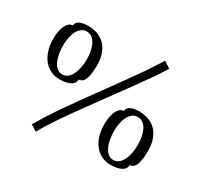

<svg xmlns="http://www.w3.org/2000/svg" viewBox="-171 -1035 1337 1281"><g transform="rotate(30 497.5 -394.0)"><path d="M244 27C269 -19 304 -74 344 -132C466 -309 629 -522 745 -689C767 -722 788 -753 805 -782L755 -815C726 -769 699 -728 672 -688C544 -503 430 -356 316 -190C277 -134 236 -70 196 -3ZM204 -355C255 -355 318 -367 318 -418C368 -418 377 -493 377 -563C377 -682 313 -760 194 -760C170 -760 105 -756 105 -711C52 -711 35 -628 35 -570C35 -431 111 -355 204 -355ZM205 -392C145 -392 114 -472 114 -562C114 -649 145 -723 206 -723C266 -723 298 -650 298 -562C298 -472 266 -392 205 -392ZM784 -31C835 -31 898 -43 898 -94C948 -94 957 -169 957 -239C957 -358 893 -436 774 -436C750 -436 685 -432 685 -387C632 -387 615 -304 615 -246C615 -107 691 -31 784 -31ZM785 -68C725 -68 694 -148 694 -238C694 -325 725 -399 786 -399C846 -399 878 -326 878 -238C878 -148 846 -68 785 -68Z"/></g></svg>

Font: Milonga
Style: Regular
Weight: 400
Designer: Pablo Impallari, Brenda Gallo, Rodrigo Fuenzalida
Foundry: Pablo Impallari, Brenda Gallo, Rodrigo Fuenzalida
Version: Version 1.000